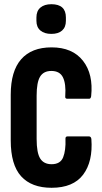

<svg xmlns="http://www.w3.org/2000/svg" viewBox="-20 -886 486 912"><path d="M225 6Q130 6 80.5 -48.5Q31 -103 31 -219V-436Q31 -548 80.5 -604.5Q130 -661 225 -661Q324 -661 374 -597.5Q424 -534 413 -429Q411 -417 404 -417H299Q288 -417 290 -430Q294 -488 279 -518.5Q264 -549 224 -549Q187 -549 170.5 -522Q154 -495 154 -432V-226Q154 -160 171 -133Q188 -106 225 -106Q267 -106 280 -139Q293 -172 291 -225Q290 -238 300 -238H403Q412 -238 414 -226Q422 -119 375 -56.5Q328 6 225 6ZM224 -725Q191 -725 172 -741Q153 -757 153 -787V-803Q153 -834 172 -850Q191 -866 224 -866Q293 -866 293 -803V-787Q293 -757 275 -741Q257 -725 224 -725Z"/></svg>

Font: Sofia Sans Extra Condensed ExtraBold
Style: Regular
Weight: 800
Designer: Botio Nikoltchev, Ani Petrova
Foundry: lettersoup
Version: Version 4.101; ttfautohint (v1.8.4.7-5d5b)